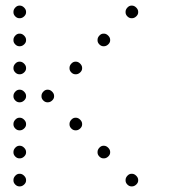

<svg xmlns="http://www.w3.org/2000/svg" viewBox="-20 -693 640 685"><path d="M49 -673Q41 -673 34.5 -666Q28 -659 28 -651V-649Q28 -641 34.5 -634.5Q41 -628 49 -628H51Q59 -628 66 -634.5Q73 -641 73 -649V-651Q73 -659 66 -666Q59 -673 51 -673ZM449 -673Q441 -673 434.5 -666Q428 -659 428 -651V-649Q428 -641 434.5 -634.5Q441 -628 449 -628H451Q459 -628 466 -634.5Q473 -641 473 -649V-651Q473 -659 466 -666Q459 -673 451 -673ZM49 -573Q41 -573 34.5 -566Q28 -559 28 -551V-549Q28 -541 34.5 -534.5Q41 -528 49 -528H51Q59 -528 66 -534.5Q73 -541 73 -549V-551Q73 -559 66 -566Q59 -573 51 -573ZM349 -573Q341 -573 334.5 -566Q328 -559 328 -551V-549Q328 -541 334.5 -534.5Q341 -528 349 -528H351Q359 -528 366 -534.5Q373 -541 373 -549V-551Q373 -559 366 -566Q359 -573 351 -573ZM49 -473Q41 -473 34.5 -466Q28 -459 28 -451V-449Q28 -441 34.5 -434.5Q41 -428 49 -428H51Q59 -428 66 -434.5Q73 -441 73 -449V-451Q73 -459 66 -466Q59 -473 51 -473ZM249 -473Q241 -473 234.5 -466Q228 -459 228 -451V-449Q228 -441 234.5 -434.5Q241 -428 249 -428H251Q259 -428 266 -434.5Q273 -441 273 -449V-451Q273 -459 266 -466Q259 -473 251 -473ZM49 -373Q41 -373 34.5 -366Q28 -359 28 -351V-349Q28 -341 34.5 -334.5Q41 -328 49 -328H51Q59 -328 66 -334.5Q73 -341 73 -349V-351Q73 -359 66 -366Q59 -373 51 -373ZM149 -373Q141 -373 134.5 -366Q128 -359 128 -351V-349Q128 -341 134.5 -334.5Q141 -328 149 -328H151Q159 -328 166 -334.5Q173 -341 173 -349V-351Q173 -359 166 -366Q159 -373 151 -373ZM49 -273Q41 -273 34.5 -266Q28 -259 28 -251V-249Q28 -241 34.5 -234.5Q41 -228 49 -228H51Q59 -228 66 -234.5Q73 -241 73 -249V-251Q73 -259 66 -266Q59 -273 51 -273ZM249 -273Q241 -273 234.5 -266Q228 -259 228 -251V-249Q228 -241 234.5 -234.5Q241 -228 249 -228H251Q259 -228 266 -234.5Q273 -241 273 -249V-251Q273 -259 266 -266Q259 -273 251 -273ZM49 -173Q41 -173 34.5 -166Q28 -159 28 -151V-149Q28 -141 34.5 -134.5Q41 -128 49 -128H51Q59 -128 66 -134.5Q73 -141 73 -149V-151Q73 -159 66 -166Q59 -173 51 -173ZM349 -173Q341 -173 334.5 -166Q328 -159 328 -151V-149Q328 -141 334.5 -134.5Q341 -128 349 -128H351Q359 -128 366 -134.5Q373 -141 373 -149V-151Q373 -159 366 -166Q359 -173 351 -173ZM49 -73Q41 -73 34.5 -66Q28 -59 28 -51V-49Q28 -41 34.5 -34.5Q41 -28 49 -28H51Q59 -28 66 -34.5Q73 -41 73 -49V-51Q73 -59 66 -66Q59 -73 51 -73ZM449 -73Q441 -73 434.5 -66Q428 -59 428 -51V-49Q428 -41 434.5 -34.5Q441 -28 449 -28H451Q459 -28 466 -34.5Q473 -41 473 -49V-51Q473 -59 466 -66Q459 -73 451 -73Z"/></svg>

Font: Doto Rounded Light
Style: Regular
Weight: 300
Monospace: yes
Version: Version 1.000